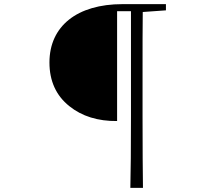

<svg xmlns="http://www.w3.org/2000/svg" viewBox="-20 -766 1040 928"><path d="M671 142C670 66 669 -49 669 -203V-402C669 -539 669 -641 670 -708L782 -716V-746H572C353 -746 219 -640 219 -464C219 -375 251 -304 315 -253C376 -204 453 -180 546 -181V-712H613V-203C613 -48 612 67 610 142Z"/></svg>

Font: AllPunType ExtraLight
Style: Regular
Weight: 280
Version: 1.0